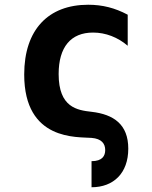

<svg xmlns="http://www.w3.org/2000/svg" viewBox="-20 -581 642 809"><path d="M365.7 208C458 208 520.5 148.9 520.5 45.4C520.5 -56.6 459.5 -99.1 365.7 -109.9C306.2 -116.7 227.1 -127.4 227.1 -269C227.1 -383.3 278.8 -443.8 372.1 -443.8C425.3 -443.8 476.6 -423.8 518.1 -388.2V-519C463.9 -547.9 411.1 -561 351.6 -561C183.6 -561 82 -456.1 82 -267.1C82 14.6 308.1 -4.9 365.7 0C408.2 3.4 423.3 24.4 423.3 51.3C423.3 75.7 411.1 98.1 365.7 98.1Z"/></svg>

Font: Hack
Style: Bold
Weight: 700
Monospace: yes
Designer: Christopher Simpkins
Foundry: Christopher Simpkins
Version: Version 2.010